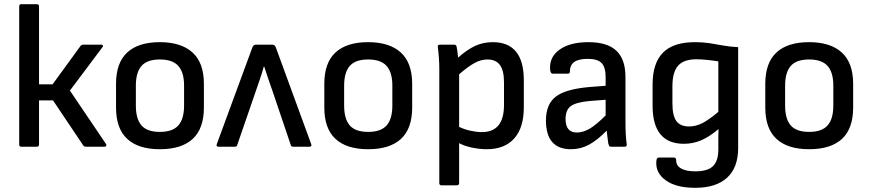

<svg xmlns="http://www.w3.org/2000/svg" viewBox="-20 -703 4166 920"><path d="M488 -13Q491 -8 489 -4Q487 0 480 0H392Q383 0 379 -6L234 -222H167V-11Q167 0 156 0H82Q72 0 72 -11V-672Q72 -683 82 -683H156Q167 -683 167 -672V-299H232L366 -483Q371 -489 380 -489H465Q471 -489 473 -485Q475 -481 471 -477L315 -269Z M746 12Q643 12 589.5 -37.5Q536 -87 536 -188V-301Q536 -402 589.5 -451.5Q643 -501 746 -501Q848 -501 902.5 -451.5Q957 -402 957 -301V-188Q957 -87 903.5 -37.5Q850 12 746 12ZM746 -71Q807 -71 834.5 -102Q862 -133 862 -197V-293Q862 -356 834.5 -387Q807 -418 746 -418Q685 -418 658 -387Q631 -356 631 -293V-197Q631 -133 658 -102Q685 -71 746 -71Z M1027 0Q1014 0 1019 -13L1189 -475Q1194 -489 1206 -489H1285Q1297 -489 1302 -475L1471 -13Q1476 0 1463 0H1384Q1375 0 1373 -9L1285 -269Q1275 -298 1265 -326.5Q1255 -355 1246 -384H1244Q1236 -354 1226 -325.5Q1216 -297 1206 -267L1117 -9Q1115 0 1106 0Z M1744 12Q1641 12 1587.5 -37.5Q1534 -87 1534 -188V-301Q1534 -402 1587.5 -451.5Q1641 -501 1744 -501Q1846 -501 1900.5 -451.5Q1955 -402 1955 -301V-188Q1955 -87 1901.5 -37.5Q1848 12 1744 12ZM1744 -71Q1805 -71 1832.5 -102Q1860 -133 1860 -197V-293Q1860 -356 1832.5 -387Q1805 -418 1744 -418Q1683 -418 1656 -387Q1629 -356 1629 -293V-197Q1629 -133 1656 -102Q1683 -71 1744 -71Z M2095 185Q2085 185 2085 174V-374Q2085 -398 2083 -426.5Q2081 -455 2078 -477Q2076 -489 2088 -489H2156Q2166 -489 2168 -479Q2170 -471 2172 -455Q2174 -439 2175 -427Q2218 -465 2256.5 -483Q2295 -501 2341 -501Q2490 -501 2490 -318V-189Q2490 -91 2444 -39.5Q2398 12 2312 12Q2279 12 2242.5 4.5Q2206 -3 2180 -17V174Q2180 185 2169 185ZM2316 -418Q2285 -418 2254.5 -401.5Q2224 -385 2180 -347V-95Q2205 -83 2234.5 -76.5Q2264 -70 2289 -70Q2395 -70 2395 -200V-308Q2395 -365 2375.5 -391.5Q2356 -418 2316 -418Z M2716 12Q2596 12 2596 -126Q2596 -203 2642.5 -239.5Q2689 -276 2804 -286L2882 -292V-333Q2882 -381 2862.5 -401Q2843 -421 2796 -421Q2710 -421 2711 -361Q2711 -350 2701 -350H2628Q2618 -350 2616 -369Q2611 -429 2661 -465Q2711 -501 2799 -501Q2890 -501 2933.5 -460Q2977 -419 2977 -334V-122Q2977 -87 2978.5 -60Q2980 -33 2983 -12Q2985 0 2973 0H2908Q2901 0 2899 -4Q2897 -8 2895 -14Q2894 -21 2891.5 -39.5Q2889 -58 2887 -77Q2842 -31 2802 -9.5Q2762 12 2716 12ZM2690 -133Q2690 -68 2744 -68Q2773 -68 2804 -85.5Q2835 -103 2882 -150V-225L2805 -219Q2740 -213 2715 -194.5Q2690 -176 2690 -133Z M3311 197Q3220 197 3170 161Q3120 125 3125 69Q3126 52 3137 52H3210Q3220 52 3220 66Q3220 91 3244 104.5Q3268 118 3312 118Q3371 118 3396.5 93Q3422 68 3422 13V-17Q3422 -34 3422 -50.5Q3422 -67 3423 -84H3422Q3380 -48 3340.5 -31Q3301 -14 3257 -14Q3107 -14 3107 -197V-298Q3107 -400 3156.5 -450.5Q3206 -501 3310 -501Q3348 -501 3380 -496Q3412 -491 3444.5 -485Q3477 -479 3517 -477V6Q3517 100 3464 148.5Q3411 197 3311 197ZM3282 -97Q3314 -97 3345.5 -113Q3377 -129 3422 -167V-409Q3397 -413 3367.5 -416Q3338 -419 3317 -419Q3256 -419 3229 -388Q3202 -357 3202 -290V-207Q3202 -149 3221 -123Q3240 -97 3282 -97Z M3857 12Q3754 12 3700.5 -37.5Q3647 -87 3647 -188V-301Q3647 -402 3700.5 -451.5Q3754 -501 3857 -501Q3959 -501 4013.5 -451.5Q4068 -402 4068 -301V-188Q4068 -87 4014.5 -37.5Q3961 12 3857 12ZM3857 -71Q3918 -71 3945.5 -102Q3973 -133 3973 -197V-293Q3973 -356 3945.5 -387Q3918 -418 3857 -418Q3796 -418 3769 -387Q3742 -356 3742 -293V-197Q3742 -133 3769 -102Q3796 -71 3857 -71Z"/></svg>

Font: Sofia Sans Medium
Style: Regular
Weight: 500
Designer: Botio Nikoltchev, Ani Petrova
Foundry: lettersoup
Version: Version 4.101; ttfautohint (v1.8.4.7-5d5b)